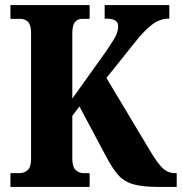

<svg xmlns="http://www.w3.org/2000/svg" viewBox="-20 -734 714 754"><path d="M21 0V-54H56Q75 -54 88.5 -66Q102 -78 102 -110V-605Q102 -636 90 -648Q78 -660 60 -660H21V-714H332V-660H303Q285 -660 274.5 -647.5Q264 -635 264 -603V-347L392 -526Q417 -562 430.5 -585Q444 -608 444 -631Q444 -647 432 -654Q420 -661 391 -661V-714H645V-661Q607 -661 576 -636.5Q545 -612 515 -574L398 -428L571 -139Q599 -92 619.5 -73Q640 -54 669 -54H674V0H601Q539 0 503 -10.5Q467 -21 444 -47Q421 -73 397 -119L292 -316L264 -279V-111Q264 -79 277 -66.5Q290 -54 309 -54H332V0Z"/></svg>

Font: Noto Serif Thai Condensed ExtraBold
Style: Regular
Weight: 800
Width: 3
Designer: Monotype Design Team
Foundry: Monotype Imaging Inc.
Version: Version 2.002; ttfautohint (v1.8.4.7-5d5b)